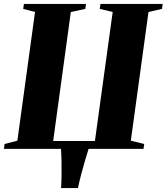

<svg xmlns="http://www.w3.org/2000/svg" viewBox="-34 -763 854 984"><path d="M279 201Q281 172.5 281.5 135.5Q282 98.5 281.2 62.2Q280.5 26 278.5 0H-14L-10.5 -25L55 -42L145.5 -701.5L85 -717.5L88.5 -743H406.5L403.5 -717.5L329 -701.5L238.5 -40.5H452.5L543.5 -701.5L477 -717.5L481 -743H799.5L796.5 -717.5L727 -701.5L636.5 -42L705 -25L701.5 0H420Q411.5 27 401.8 60Q392 93 382.5 129Q373 165 365.5 201Z"/></svg>

Font: Merriweather 120pt Black
Style: Italic
Weight: 900
Italic angle: -7.8°
Version: Version 2.101